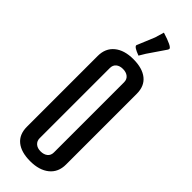

<svg xmlns="http://www.w3.org/2000/svg" viewBox="-285 -861 886 886"><g transform="rotate(45 158.5 -418.0)"><path d="M33 -92V-554Q33 -604 67 -632Q101 -660 160 -660Q219 -660 251.5 -634Q284 -608 284 -558V-96Q284 -46 249.5 -18Q215 10 156 10Q97 10 65 -16Q33 -42 33 -92ZM112 -554V-96Q112 -78 124.5 -67Q137 -56 158 -56Q179 -56 192 -66.5Q205 -77 205 -96V-554Q205 -573 192 -583.5Q179 -594 158 -594Q137 -594 124.5 -583.5Q112 -573 112 -554ZM173 -846Q244 -824 244 -811Q244 -808 241 -803L183 -718L165 -688Q124 -703 124 -714Q124 -717 126 -720L160 -802Z"/></g></svg>

Font: el_Medula One
Style: Regular
Weight: 400
Designer: Luciano Vergara
Foundry: Luciano Vergara
Version: Version 1.002 August 17, 2020